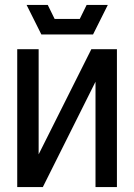

<svg xmlns="http://www.w3.org/2000/svg" viewBox="-20 -760 545 780"><path d="M455 0H368V-428L154 0H50V-560H137V-133L351 -560H455ZM332 -740H418L358 -620H148L88 -740H174L202 -683H304Z"/></svg>

Font: Tektur SemiCondensed
Style: Regular
Weight: 400
Width: 4
Designer: Adam Jagosz
Foundry: Adam Jagosz
Version: Version 1.005;gftools[0.9.30]